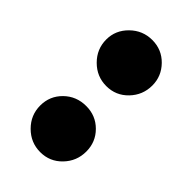

<svg xmlns="http://www.w3.org/2000/svg" viewBox="-22 -889 483 483"><g transform="rotate(-45 219.5 -648.0)"><path d="M20 -647Q20 -681 44.5 -705.5Q69 -730 103 -730Q137 -730 160.5 -706Q184 -682 184 -647Q184 -613 160.5 -589.5Q137 -566 103 -566Q69 -566 44.5 -589.5Q20 -613 20 -647ZM255 -647Q255 -681 279.5 -705.5Q304 -730 338 -730Q371 -730 395 -705.5Q419 -681 419 -647Q419 -613 395 -589.5Q371 -566 338 -566Q304 -566 279.5 -589.5Q255 -613 255 -647Z"/></g></svg>

Font: Prompt ExtraBold
Style: Regular
Weight: 800
Designer: Katatrad Team
Foundry: CadsonDemak
Version: Version 1.000